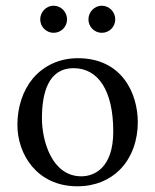

<svg xmlns="http://www.w3.org/2000/svg" viewBox="-20 -643 544 673"><path d="M41 -205C41 -103 109 10 251 10C315 10 364 -13 398 -46C443 -90 463 -153 463 -214C463 -318 406 -439 253 -439C187 -439 133 -412 96 -369C60 -326 41 -268 41 -205ZM238 -404C324 -404 377 -326 377 -182C377 -56 312 -25 265 -25C161 -25 127 -151 127 -228C127 -315 148 -404 238 -404ZM121 -575C121 -549 142 -528 168 -528C194 -528 215 -549 215 -575C215 -601 194 -623 168 -623C142 -623 121 -601 121 -575ZM290 -575C290 -549 311 -528 337 -528C363 -528 384 -549 384 -575C384 -601 363 -623 337 -623C311 -623 290 -601 290 -575Z"/></svg>

Font: Libertinus Serif
Style: Regular
Weight: 400
Designer: Philipp H. Poll, Khaled Hosny
Foundry: Caleb Maclennan
Version: Version 7.050;RELEASE